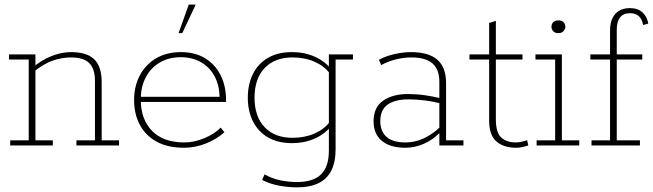

<svg xmlns="http://www.w3.org/2000/svg" viewBox="-20 -628 2819 829"><path d="M24 0V-22H104V-371H19V-393H133V-341L121 -336Q159 -369 202.5 -386Q246 -403 286 -403Q356 -403 387.5 -371.5Q419 -340 419 -273V-22H494V0H310V-22H390V-278Q390 -331 365.5 -355.5Q341 -380 286 -380Q248 -380 208 -366.5Q168 -353 118 -312L133 -335V-22H208V0Z M775 10Q704 10 656 -16.5Q608 -43 583.5 -89.5Q559 -136 559 -196Q559 -256 584 -303Q609 -350 654.5 -376.5Q700 -403 761 -403Q822 -403 865.5 -376.5Q909 -350 932.5 -303.5Q956 -257 956 -195V-188H583V-210H928Q927 -261 906 -299.5Q885 -338 847.5 -359.5Q810 -381 761 -381Q708 -381 669 -357.5Q630 -334 609 -293.5Q588 -253 588 -201V-196Q588 -113 636.5 -63Q685 -13 776 -13Q818 -13 861.5 -31Q905 -49 933 -77L949 -57Q914 -26 868 -8Q822 10 775 10ZM751 -485 795 -608H825L767 -485Z M1262 181Q1228 181 1187.5 174Q1147 167 1112 149L1122 125Q1157 144 1192.5 151Q1228 158 1262 158Q1333 158 1366.5 124.5Q1400 91 1400 23V-77L1411 -85Q1384 -50 1339.5 -30Q1295 -10 1241 -10Q1180 -10 1137.5 -34.5Q1095 -59 1072.5 -103.5Q1050 -148 1050 -206Q1050 -265 1072.5 -309.5Q1095 -354 1137.5 -378.5Q1180 -403 1241 -403Q1295 -403 1339.5 -383Q1384 -363 1411 -328L1400 -332V-393H1504V-371H1429V17Q1429 72 1410.5 108.5Q1392 145 1355 163Q1318 181 1262 181ZM1243 -33Q1296 -33 1338 -51.5Q1380 -70 1404 -102L1400 -84V-325L1404 -311Q1380 -343 1338 -361.5Q1296 -380 1243 -380Q1166 -380 1122.5 -334Q1079 -288 1079 -206Q1079 -125 1122.5 -79Q1166 -33 1243 -33Z M1731 10Q1664 10 1628.5 -20Q1593 -50 1593 -104Q1593 -165 1634.5 -193.5Q1676 -222 1740 -222Q1778 -222 1813.5 -217Q1849 -212 1891 -202L1877 -195V-275Q1877 -328 1847.5 -354Q1818 -380 1756 -380Q1725 -380 1691 -372Q1657 -364 1626 -347L1616 -370Q1648 -387 1685.5 -395Q1723 -403 1754 -403Q1831 -403 1868.5 -370Q1906 -337 1906 -269V-22H1981V0H1877V-59L1881 -57Q1848 -23 1808.5 -6.5Q1769 10 1731 10ZM1731 -13Q1771 -13 1808.5 -30Q1846 -47 1882 -81L1877 -68V-190L1892 -179Q1850 -190 1813 -194.5Q1776 -199 1744 -199Q1686 -199 1654 -176.5Q1622 -154 1622 -105Q1622 -61 1649 -37Q1676 -13 1731 -13Z M2209 10Q2154 10 2123 -17.5Q2092 -45 2092 -107V-371H2007V-393H2092V-529L2121 -538V-393H2236V-371H2121V-113Q2121 -55 2144.5 -34Q2168 -13 2207 -13Q2219 -13 2232.5 -16Q2246 -19 2256 -23L2261 0Q2249 4 2235.5 7Q2222 10 2209 10Z M2297 0V-22H2377V-371H2292V-393H2406V-22H2481V0ZM2391 -485Q2375 -485 2368 -494Q2361 -503 2361 -512Q2361 -523 2368 -531.5Q2375 -540 2391 -540Q2407 -540 2414 -531.5Q2421 -523 2421 -512Q2421 -503 2413.5 -494Q2406 -485 2391 -485Z M2534 0V-22H2614V-371H2529V-393H2614V-498Q2614 -528 2624.5 -549.5Q2635 -571 2654 -582Q2673 -593 2700 -593Q2733 -593 2753.5 -575Q2774 -557 2779 -526L2757 -520Q2752 -546 2738 -558.5Q2724 -571 2700 -571Q2671 -571 2657 -552.5Q2643 -534 2643 -499V-393H2753V-371H2643V-22H2743V0Z"/></svg>

Font: Rokkitt Thin
Style: Regular
Weight: 250
Version: Version 3.103